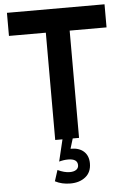

<svg xmlns="http://www.w3.org/2000/svg" viewBox="-62 -744 677 1027"><g transform="rotate(-5 277.0 -230.5)"><path d="M341 -576V0H307L290.5 54H293Q337 54 362 77Q387 100 387 141Q387 188 355.2 213.5Q323.5 239 274 239Q228 239 192 220L211 161Q246.5 178 276 178Q297.5 178 310.2 169.5Q323 161 323 145Q323 110 272 110Q249 110 224 117L252 0H213V-576H15V-700H539V-576Z"/></g></svg>

Font: Cabin
Style: Bold
Weight: 700
Designer: Pablo Impallari
Foundry: Pablo Impallari. http://www.impallari.com Igino Marini. http://www.ikern.com
Version: Version 3.001;hotconv 1.0.109;makeotfexe 2.5.65596